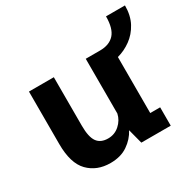

<svg xmlns="http://www.w3.org/2000/svg" viewBox="-142 -788 972 956"><g transform="rotate(-30 344.0 -310.0)"><path d="M233.5 11.5Q156 11.5 107.5 -38Q59 -87.5 59 -198.5V-500H202V-221Q202 -156 222 -128.2Q242 -100.5 284.5 -100.5Q322.5 -100.5 350.2 -125.5Q378 -150.5 385.5 -185V-500H467.5Q521.5 -500 550 -531.2Q578.5 -562.5 578.5 -632.5H687.5Q687.5 -574.5 665 -532.8Q642.5 -491 606.2 -464.8Q570 -438.5 528.5 -427.5V-105.5H585.5V0H416.5L394.5 -84Q373.5 -43.5 333.2 -16Q293 11.5 233.5 11.5Z"/></g></svg>

Font: Trispace SemiBold
Style: Regular
Weight: 600
Designer: Tyler Finck
Foundry: Etcetera Type Company
Version: Version 1.210; ttfautohint (v1.8.3)